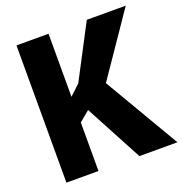

<svg xmlns="http://www.w3.org/2000/svg" viewBox="-131 -842 909 957"><g transform="rotate(-20 324.0 -364.0)"><path d="M59.7 -728H229.7V-393.5L284.2 -444.7L432.7 -728H639.3L414.3 -398.8L648.5 0H446.8L285 -303.3L229.7 -257.5V0H59.7Z"/></g></svg>

Font: Murecho Thin
Style: Regular
Weight: 100
Designer: Neil Summerour
Foundry: Positype
Version: Version 1.010